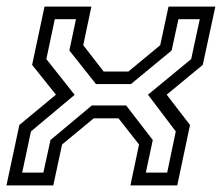

<svg xmlns="http://www.w3.org/2000/svg" viewBox="-22 -560 671 580"><path d="M-2.5 0 36.5 -182.5 147 -274 75 -364 112.5 -540H254L229.5 -423.5L291 -344H366L462 -423.5L487 -540H628.5L590.5 -364L481.5 -274L552 -182.5L513.5 0H372L398 -123.5L336 -202.5H261L165.5 -123.5L139 0ZM45 -38.5H109L130.5 -137L255.5 -241.5H359L439.5 -137L418.5 -38.5H483L509 -163L425 -274L555.5 -381.5L581.5 -502H517L496.5 -407.5L373.5 -306H268L187.5 -407.5L207.5 -502H143.5L118 -381.5L203.5 -273.5L71.5 -163Z"/></svg>

Font: Tourney
Style: Italic
Weight: 400
Italic angle: -12°
Version: Version 1.015